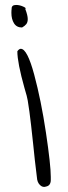

<svg xmlns="http://www.w3.org/2000/svg" viewBox="-20 -753 275 775"><path d="M129 -37Q125 -66 120.5 -108Q116 -150 114 -170Q112 -190 105.5 -247.5Q99 -305 92 -347Q90 -361 79 -397Q50 -500 50 -546Q57 -556 64 -556Q90 -556 118 -452Q146 -348 165.5 -217.5Q185 -87 185 -39Q185 -37 185 -26.5Q185 -16 180.5 -9Q176 -2 166 0Q153 5 141.5 -6Q130 -17 129 -37ZM26 -701Q26 -712 27 -717Q26 -733 45 -733Q59 -733 73.5 -726.5Q88 -720 82 -717Q92 -691 92 -676Q92 -663 86 -655.5Q80 -648 69 -642Q47 -642 36.5 -659Q26 -676 26 -701Z"/></svg>

Font: Indie Flower
Style: Regular
Weight: 400
Designer: Kimberly Geswein
Foundry: Kimberly Geswein
Version: Version 2.000